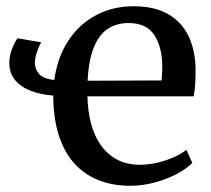

<svg xmlns="http://www.w3.org/2000/svg" viewBox="-20 -586 679 617"><path d="M398.5 11Q342.5 11 297.2 -6.8Q252 -24.5 219.2 -60.5Q186.5 -96.5 169 -151Q151.5 -205.5 151 -279Q112.5 -281.5 80.5 -293.5Q48.5 -305.5 29.2 -327.8Q10 -350 10 -383.5Q10 -399 14 -414.2Q18 -429.5 24.2 -442.5Q30.5 -455.5 36.5 -463L112.5 -450Q105.5 -439 98.8 -418.8Q92 -398.5 92 -383.5Q92 -364.5 105.2 -348.8Q118.5 -333 154.5 -329Q164.5 -402 199.5 -455.2Q234.5 -508.5 288.8 -537.2Q343 -566 410 -566Q503 -566 554.2 -514.8Q605.5 -463.5 608.5 -367.5Q608.5 -337.5 607.2 -315.2Q606 -293 602 -276.5H261Q262 -228.5 272.8 -188.2Q283.5 -148 304.8 -118.5Q326 -89 357.2 -72.8Q388.5 -56.5 429.5 -56.5Q471.5 -56.5 514 -71.2Q556.5 -86 579 -104.5L598 -62.5Q580 -44 548.5 -27.2Q517 -10.5 478 0.2Q439 11 398.5 11ZM261.5 -326.5 499 -327.5Q500 -336.5 500.8 -349Q501.5 -361.5 501.5 -371Q501.5 -433 476.5 -472.5Q451.5 -512 392.5 -512Q365.5 -512 342.5 -502.2Q319.5 -492.5 302.2 -470.8Q285 -449 274.5 -413.5Q264 -378 261.5 -326.5Z"/></svg>

Font: Merriweather 28pt
Style: Regular
Weight: 400
Version: Version 2.100